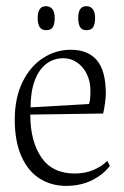

<svg xmlns="http://www.w3.org/2000/svg" viewBox="-20 -588 401 622"><path d="M335.9 -50.8 327.6 -66.9Q309.1 -48.3 282.2 -37.1Q255.4 -25.9 222.2 -25.9Q149.4 -25.9 113.8 -78.4Q78.1 -130.9 78.1 -216.8L314 -220.2Q317.4 -233.4 320.1 -253.2Q322.8 -272.9 322.8 -284.2Q322.8 -358.9 293.9 -392.8Q265.1 -426.8 209.5 -426.8Q161.1 -426.8 119.6 -400.1Q78.1 -373.5 53 -322.3Q27.8 -271 27.8 -200.7Q27.8 -129.4 49.6 -81.1Q71.3 -32.7 108.9 -9.3Q146.5 14.2 194.3 14.2Q240.7 14.2 277.3 -3.7Q314 -21.5 335.9 -50.8ZM272.9 -295.4Q272.9 -260.3 268.1 -251L79.1 -240.2Q79.1 -290.5 92.3 -326.4Q105.5 -362.3 129.6 -380.9Q153.8 -399.4 185.5 -399.4Q209.5 -399.4 229.5 -385.7Q249.5 -372.1 261.2 -348.1Q272.9 -324.2 272.9 -295.4ZM157.2 -529.8Q157.2 -548.3 149.9 -558.1Q142.6 -567.9 128.9 -567.9Q102.1 -567.9 102.1 -529.8Q102.1 -510.3 108.6 -500.2Q115.2 -490.2 129.9 -490.2Q145 -490.2 151.1 -500Q157.2 -509.8 157.2 -529.8ZM288.1 -529.8Q288.1 -548.3 280.8 -558.1Q273.4 -567.9 259.8 -567.9Q246.1 -567.9 239.7 -558.3Q233.4 -548.8 233.4 -529.8Q233.4 -510.3 239.5 -500.2Q245.6 -490.2 260.3 -490.2Q275.4 -490.2 281.7 -500Q288.1 -509.8 288.1 -529.8Z"/></svg>

Font: Neuton ExtraLight
Style: Regular
Weight: 275
Designer: Brian M Zick
Foundry: Brian M Zick
Version: Version 1.560